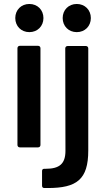

<svg xmlns="http://www.w3.org/2000/svg" viewBox="-20 -743 534 968"><path d="M172 0C179 0 184 -5 184 -12V-500C184 -507 179 -512 172 -512H80C73 -512 68 -507 68 -500V-12C68 -5 73 0 80 0ZM221 205C367 205 425 162 425 16V-499C425 -506 420 -511 413 -511H321C314 -511 309 -506 309 -499L310 17C310 82 281 108 210 108H203C196 108 192 112 192 119V193C192 201 196 205 204 205ZM128 -581C169 -581 199 -611 199 -652C199 -693 169 -723 128 -723C87 -723 57 -693 57 -652C57 -611 87 -581 128 -581ZM367 -581C408 -581 438 -611 438 -652C438 -693 408 -723 367 -723C326 -723 296 -693 296 -652C296 -611 326 -581 367 -581Z"/></svg>

Font: Barlow SemiBold Numbers
Style: Regular
Weight: 600
Designer: Jeremy Tribby
Foundry: Tribby Type
Version: Version 1.408